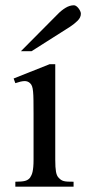

<svg xmlns="http://www.w3.org/2000/svg" viewBox="-20 -701 324 721"><path d="M37.6 0V-18.6Q62 -18.6 74 -21.7Q85.9 -24.9 92.8 -33.7Q95.7 -38.1 98.1 -43.2Q100.6 -48.3 102.3 -55.9Q104 -63.5 105 -74.5Q106 -85.4 106 -101.1V-273.4Q106 -303.2 105.7 -323.5Q105.5 -343.8 104.2 -356.9Q103 -370.1 100.3 -377.2Q97.7 -384.3 92.8 -388.7Q84 -397 71.3 -396.5Q58.6 -396 37.6 -388.7L31.2 -406.2L166.5 -460H187.5V-101.1Q187.5 -71.3 190.2 -56.4Q192.9 -41.5 199.2 -34.7Q204.1 -29.3 208.5 -26.1Q212.9 -22.9 219 -21.2Q225.1 -19.5 233.9 -19Q242.7 -18.6 256.3 -18.6V0ZM283.7 -649.4Q283.7 -635.3 271.2 -623Q258.8 -610.8 243.2 -600.6L98.6 -508.8H58.6L197.3 -648.4Q210 -661.6 225.8 -671.4Q241.7 -681.2 257.8 -681.2Q261.7 -681.2 266.1 -678.2Q270.5 -675.3 274.4 -670.4Q278.3 -665.5 281 -659.9Q283.7 -654.3 283.7 -649.4Z"/></svg>

Font: Doulos SIL Viet
Style: Regular
Weight: 400
Designer: Walt Agee, Victor Gaultney, Peter Martin, Debbi Hosken, Becca Hirsbrunner
Foundry: SIL International
Version: Version 5.000